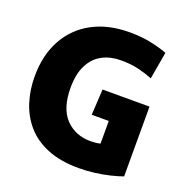

<svg xmlns="http://www.w3.org/2000/svg" viewBox="-133 -861 959 995"><g transform="rotate(20 346.0 -364.0)"><path d="M407 12Q306 12 234.5 -17Q163 -46 118 -97Q73 -148 51.5 -215Q30 -282 30 -356Q30 -475 77.5 -561Q125 -647 211.5 -693.5Q298 -740 416 -740Q483 -740 537.5 -728Q592 -716 625 -703L599 -553Q564 -567 521.5 -577.5Q479 -588 423 -588Q366 -588 321.5 -565Q277 -542 251 -492.5Q225 -443 225 -365Q225 -252 278.5 -196Q332 -140 417 -140Q445 -140 470 -146V-271H376L384 -413H643V-28Q615 -18 576 -8.5Q537 1 493 6.5Q449 12 407 12Z"/></g></svg>

Font: Murecho ExtraBold
Style: Regular
Weight: 800
Designer: Neil Summerour
Foundry: Positype
Version: Version 1.010; ttfautohint (v1.8.3)